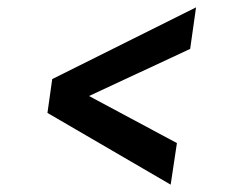

<svg xmlns="http://www.w3.org/2000/svg" viewBox="-20 -611 630 522"><path d="M444 -109 109 -304 122 -396 513 -591 497 -478 222 -350 461 -222Z"/></svg>

Font: Host Grotesk Medium
Style: Italic
Weight: 500
Italic angle: -8°
Designer: Doğukan Karapınar based on Poppins by Indian Type Foundry, Jonny Pinhorn
Foundry: Element Type
Version: Version 1.001; ttfautohint (v1.8.4.7-5d5b)